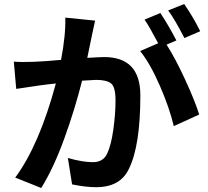

<svg xmlns="http://www.w3.org/2000/svg" viewBox="-20 -886 1040 959"><path d="M259 -469Q195 -463 61 -442L49 -578Q128 -572 285 -587Q309 -714 306 -798L455 -783Q445 -738 440 -713.5Q435 -689 427.5 -653Q420 -617 416 -597Q484 -601 500 -601Q681 -601 681 -410Q681 -158 624 -43Q581 49 460 49Q408 49 340 35L319 -97Q392 -76 443.5 -76Q495 -76 515 -118Q535 -160 546 -238.5Q557 -317 557 -384.5Q557 -452 534.5 -469.5Q512 -487 460 -487Q448 -487 390 -483Q355 -343 301.5 -195Q248 -47 186 53L56 1Q176 -161 259 -469ZM900 -866Q948 -796 980 -730L901 -696Q854 -788 820 -834ZM781 -821Q821 -761 861 -684L812 -663Q855 -596 904 -490Q953 -384 975 -314L848 -256Q827 -346 778.5 -457.5Q730 -569 680 -631L770 -670Q724 -757 702 -788Z"/></svg>

Font: Swei Fan Sans CJK TC
Style: Bold
Weight: 700
Version: Version 2.130